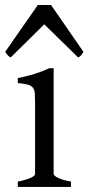

<svg xmlns="http://www.w3.org/2000/svg" viewBox="-36 -738 349 758"><path d="M34.2 0V-21Q67.4 -27.8 85 -35.9Q102.5 -43.9 102.5 -50.8V-327.1Q102.5 -352.1 101.6 -367.4Q100.6 -382.8 94.2 -391.4Q87.9 -399.9 74 -403.8Q60.1 -407.7 34.2 -410.2V-429.7Q49.3 -432.6 66.2 -436.8Q83 -440.9 99.6 -446Q116.2 -451.2 131.3 -457Q146.5 -462.9 159.2 -468.8H175.8V-50.8Q175.8 -44.9 192.1 -36.4Q208.5 -27.8 244.1 -21V0ZM293.5 -533.2Q287.6 -523.9 284.2 -519.5Q280.8 -515.1 272.5 -511.2L138.7 -642.1L6.3 -511.2Q2.4 -513.2 -0.2 -515.1Q-2.9 -517.1 -5.1 -519.5Q-7.3 -522 -9.8 -525.4Q-12.2 -528.8 -15.6 -533.2L113.3 -718.3H165.5Z"/></svg>

Font: Gentium Plus
Style: Regular
Weight: 400
Designer: J. Victor Gaultney, Annie Olsen, Iska Routamaa
Foundry: SIL International
Version: Version 1.510